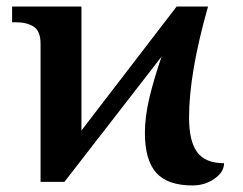

<svg xmlns="http://www.w3.org/2000/svg" viewBox="-20 -556 742 587"><path d="M423 -150Q423 -199 436.5 -256Q450 -313 474 -383L177 0H104V-422Q104 -461 83 -474.5Q62 -488 28 -488H17V-536H229V-157L520 -536H616Q558 -332 558 -197Q558 -124 583 -90.5Q608 -57 665 -57Q665 -30 635.5 -9.5Q606 11 569 11Q492 11 457.5 -28Q423 -67 423 -150Z"/></svg>

Font: Noto Serif SemiBold
Style: Regular
Weight: 600
Designer: Monotype Design Team
Foundry: Monotype Imaging Inc.
Version: Version 1.001